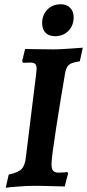

<svg xmlns="http://www.w3.org/2000/svg" viewBox="-20 -873 409 902"><path d="M222 -103Q222 -80 229.5 -71Q237 -62 254 -62Q270 -62 281.5 -63Q293 -64 296 -65L300 -59L284 3Q268 3 225 1.5Q182 0 142 0Q108 0 64 3.5Q20 7 7 9L21 -53Q65 -62 81.5 -79Q98 -96 102 -138L150 -527Q152 -545 152 -550Q152 -566 145.5 -572.5Q139 -579 122 -579L88 -578L84 -586L98 -643Q126 -643 146 -642L232 -641Q259 -641 306.5 -644.5Q354 -648 369 -649L355 -585Q318 -580 304.5 -569Q291 -558 286 -530Q265 -409 243.5 -270Q222 -131 222 -103ZM178 -764Q178 -803 202.5 -828Q227 -853 266 -853Q294 -853 310 -836Q326 -819 326 -792Q326 -753 301.5 -728Q277 -703 239 -703Q209 -703 193.5 -719.5Q178 -736 178 -764Z"/></svg>

Font: Alegreya
Style: Bold Italic
Weight: 700
Italic angle: -7°
Designer: Juan Pablo del Peral
Foundry: Huerta Tipografica
Version: Version 2.007; ttfautohint (v1.6)